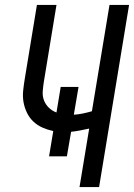

<svg xmlns="http://www.w3.org/2000/svg" viewBox="-20 -755 541 775"><path d="M301 0 340 -236Q322 -232 303.5 -228.5Q285 -225 267 -223L250 -124H178L195 -226Q172 -231 151.5 -240Q131 -249 115 -264Q99 -279 89 -299.5Q79 -320 75 -342.5Q71 -365 73.5 -389Q76 -413 80 -437L129 -735H208L157 -425Q154 -406 152.5 -386.5Q151 -367 157.5 -350Q164 -333 177.5 -320Q191 -307 208 -301L225 -404H297L278 -292Q296 -293 315 -297Q334 -301 351 -306L422 -735H501L380 0Z"/></svg>

Font: Iosevka Algr
Style: Italic
Weight: 400
Italic angle: -9°
Monospace: yes
Designer: Belleve Invis
Foundry: Belleve Invis
Version: Version 26.0.2; ttfautohint (v1.8.3)